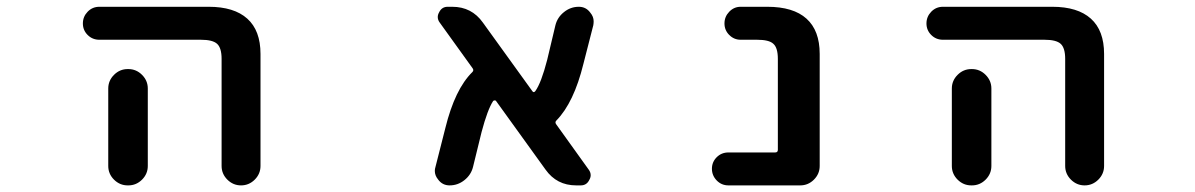

<svg xmlns="http://www.w3.org/2000/svg" viewBox="-20 -568 3540 569"><path d="M636.7 -76.2V-393.6Q636.7 -425.8 623.5 -438Q610.4 -450.2 575.2 -450.2H274.4Q253.9 -450.2 239.7 -464.4Q225.6 -478.5 225.6 -498.5Q225.6 -518.6 239.7 -533.2Q253.9 -547.9 274.4 -547.9H598.6Q673.8 -547.9 712.9 -512.7Q752 -477.5 752 -408.2V-76.2Q752 -52.7 734.9 -35.6Q717.8 -18.6 694.3 -18.6Q670.9 -18.6 653.8 -35.6Q636.7 -52.7 636.7 -76.2ZM358.4 -18.6Q335 -18.6 317.9 -35.6Q300.8 -52.7 300.8 -76.2V-305.7Q300.8 -329.1 317.9 -346.2Q335 -363.3 358.4 -363.3H360.4Q383.8 -363.3 400.9 -346.2Q418 -329.1 418 -305.7V-76.2Q418 -52.7 400.9 -35.6Q383.8 -18.6 360.4 -18.6Z M1687.5 -18.6Q1629.9 -18.6 1596.7 -65.4L1450.2 -268.6Q1449.2 -270.5 1446.3 -270.5Q1443.4 -270.5 1441.4 -268.6Q1424.8 -243.2 1407.2 -176.8L1381.8 -73.2Q1376 -49.8 1356.4 -34.2Q1336.9 -18.6 1312.5 -18.6Q1291 -18.6 1278.3 -36.1Q1268.6 -47.9 1268.6 -61.5Q1268.6 -67.4 1270.5 -73.2L1299.8 -188.5Q1328.1 -303.7 1379.9 -354.5Q1384.8 -359.4 1380.9 -365.2L1283.2 -501Q1277.3 -508.8 1277.3 -517.6Q1277.3 -524.4 1281.2 -531.2Q1289.1 -547.9 1306.6 -547.9H1320.3Q1377.9 -547.9 1411.1 -501L1557.6 -297.9Q1561.5 -292 1566.4 -297.9Q1584 -322.3 1601.6 -390.6L1626 -493.2Q1631.8 -516.6 1651.4 -532.2Q1670.9 -547.9 1695.3 -547.9Q1716.8 -547.9 1729.5 -530.3Q1739.3 -518.6 1739.3 -504.9Q1739.3 -499 1738.3 -493.2L1709 -378.9Q1680.7 -263.7 1628.9 -210.9Q1624 -206.1 1627.9 -200.2L1724.6 -65.4Q1730.5 -57.6 1730.5 -48.8Q1730.5 -42 1726.6 -35.2Q1718.8 -18.6 1701.2 -18.6Z M2138.7 -18.6Q2118.2 -18.6 2104 -33.2Q2089.8 -47.9 2089.8 -67.9Q2089.8 -87.9 2104 -102.1Q2118.2 -116.2 2138.7 -116.2H2277.3Q2285.2 -116.2 2285.2 -124V-393.6Q2285.2 -426.8 2271.5 -438.5Q2258.8 -450.2 2223.6 -450.2H2174.8Q2155.3 -450.2 2141.1 -464.4Q2127 -478.5 2127 -498.5Q2127 -518.6 2141.1 -533.2Q2155.3 -547.9 2174.8 -547.9H2253.9Q2331.1 -547.9 2370.1 -512.7Q2409.2 -477.5 2409.2 -408.2V-76.2Q2409.2 -52.7 2392.1 -35.6Q2375 -18.6 2351.6 -18.6Z M3136.7 -76.2V-393.6Q3136.7 -425.8 3123.5 -438Q3110.4 -450.2 3075.2 -450.2H2774.4Q2753.9 -450.2 2739.7 -464.4Q2725.6 -478.5 2725.6 -498.5Q2725.6 -518.6 2739.7 -533.2Q2753.9 -547.9 2774.4 -547.9H3098.6Q3173.8 -547.9 3212.9 -512.7Q3252 -477.5 3252 -408.2V-76.2Q3252 -52.7 3234.9 -35.6Q3217.8 -18.6 3194.3 -18.6Q3170.9 -18.6 3153.8 -35.6Q3136.7 -52.7 3136.7 -76.2ZM2858.4 -18.6Q2835 -18.6 2817.9 -35.6Q2800.8 -52.7 2800.8 -76.2V-305.7Q2800.8 -329.1 2817.9 -346.2Q2835 -363.3 2858.4 -363.3H2860.4Q2883.8 -363.3 2900.9 -346.2Q2918 -329.1 2918 -305.7V-76.2Q2918 -52.7 2900.9 -35.6Q2883.8 -18.6 2860.4 -18.6Z"/></svg>

Font: Rounded Mgen+ 2m medium
Style: Regular
Weight: 500
Designer: [Source Han Sans]
Ryoko NISHIZUKA  (kana & ideographs); Paul D. Hunt (Latin, Greek & Cyrillic); Wenlong ZHANG  (bopomofo
Version: Version 1.059.20150602